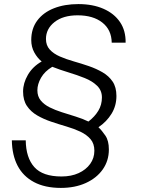

<svg xmlns="http://www.w3.org/2000/svg" viewBox="-20 -730 690 940"><path d="M278 190Q200 190 146.5 161.5Q93 133 66 81Q39 29 38 -43H106Q107 42 148 88Q189 134 281 134Q329 134 365 117.5Q401 101 421.5 72.5Q442 44 442 8Q442 -27 423 -49Q404 -71 373 -85.5Q342 -100 304.5 -111Q267 -122 230 -134.5Q193 -147 162 -165Q131 -183 112 -211Q93 -239 93 -282Q93 -323 116.5 -363.5Q140 -404 184 -429Q163 -446 148 -473Q133 -500 133 -534Q133 -590 162.5 -629.5Q192 -669 244 -689.5Q296 -710 364 -710Q434 -710 486.5 -687Q539 -664 567.5 -622Q596 -580 595 -521H527Q526 -584 481 -619.5Q436 -655 360 -655Q289 -655 247 -622Q205 -589 205 -539Q205 -508 223.5 -487.5Q242 -467 273 -453.5Q304 -440 341 -429.5Q378 -419 414.5 -406.5Q451 -394 482 -376Q513 -358 531.5 -330.5Q550 -303 550 -260Q550 -212 526 -173Q502 -134 462 -107Q479 -91 496 -66Q513 -41 513 2Q513 57 483 99.5Q453 142 400 166Q347 190 278 190ZM413 -135Q444 -159 461.5 -188Q479 -217 479 -253Q479 -287 455.5 -310Q432 -333 394.5 -348Q357 -363 315.5 -375.5Q274 -388 236 -403Q199 -381 181 -349.5Q163 -318 163 -288Q163 -258 179.5 -238Q196 -218 223 -204.5Q250 -191 283 -180.5Q316 -170 350 -159.5Q384 -149 413 -135Z"/></svg>

Font: Azeret Mono Thin ExtraLight
Style: Italic
Weight: 250
Italic angle: -12°
Version: Version 1.002